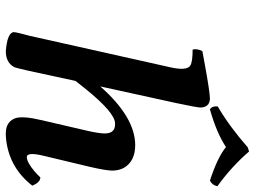

<svg xmlns="http://www.w3.org/2000/svg" viewBox="-129 -745 884 666"><g transform="rotate(90 313.0 -412.0)"><path d="M226.1 -71.8Q215.8 -25.4 212.4 -18.6Q196.8 9.8 157.2 9.8Q94.7 4.9 91.3 -17.1Q91.3 -22.9 97.2 -45.9Q101.6 -63 104 -71.8L213.9 -563Q226.1 -618.7 207 -630.4Q193.4 -638.2 151.9 -638.2Q147.9 -653.3 157.2 -671.9Q169.4 -673.8 202.1 -680.2Q300.3 -698.2 323.2 -698.2Q352.5 -696.3 353 -665Q352.5 -652.3 337.9 -583L279.8 -317.9Q386.2 -438.5 482.9 -439Q539.6 -439 562.5 -399.4Q571.8 -381.3 571.8 -358.9Q571.3 -336.4 559.1 -283.2L521 -124Q505.9 -63 524.9 -63Q543 -63 576.2 -91.3Q586.9 -100.6 595.2 -109.9Q611.8 -109.9 622.6 -85Q623.5 -83 624 -82Q562 -2.4 463.9 8.8Q451.2 10.3 439 9.8Q401.9 8.3 390.1 -22.9Q381.3 -49.3 397 -115.2L434.1 -274.9Q442.9 -314 442.9 -333Q442.9 -365.2 418 -368.7Q413.1 -369.1 408.2 -369.1Q370.1 -369.1 284.2 -261.7Q272.9 -248 260.7 -231.9ZM626 -724.1Q622.6 -706.1 606.4 -698.2Q524.4 -725.1 490.2 -753.9Q440.9 -721.2 359.4 -698.2Q347.2 -705.6 349.1 -725.1Q420.4 -767.1 490.7 -829.1L505.4 -834Q558.6 -772.5 626 -724.1Z"/></g></svg>

Font: Linux Libertine Capitals O
Style: Bold Italic Samll Caps
Weight: 400
Italic angle: -12°
Designer: Philipp H. Poll
Foundry: Philipp H. Poll
Version: Version 5.0.4